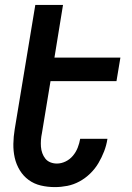

<svg xmlns="http://www.w3.org/2000/svg" viewBox="-20 -755 540 783"><path d="M204 8Q174 8 146.5 1.5Q119 -5 97 -21Q75 -37 60.5 -61Q46 -85 40 -112Q34 -139 34.5 -168.5Q35 -198 40 -228L124 -735H237L202 -520H471L455 -424H186L151 -212Q148 -198 147 -184Q146 -170 147 -156.5Q148 -143 152.5 -130.5Q157 -118 165 -108Q173 -98 185.5 -93Q198 -88 212 -88Q230 -88 247.5 -96.5Q265 -105 277.5 -120Q290 -135 297 -153Q304 -171 307 -189H418V-188Q414 -162 404.5 -137.5Q395 -113 381.5 -90Q368 -67 348 -47.5Q328 -28 304 -15Q280 -2 254.5 3Q229 8 204 8Z"/></svg>

Font: Iosevka
Style: Bold Italic
Weight: 700
Italic angle: -9°
Monospace: yes
Designer: Belleve Invis
Foundry: Belleve Invis
Version: Version 32.5.0; ttfautohint (v1.8.4)